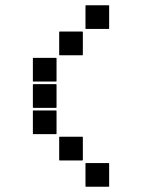

<svg xmlns="http://www.w3.org/2000/svg" viewBox="-20 -715 640 730"><path d="M307 -695H393Q395 -695 395 -693V-607Q395 -605 393 -605H307Q305 -605 305 -607V-693Q305 -695 307 -695ZM207 -595H293Q295 -595 295 -593V-507Q295 -505 293 -505H207Q205 -505 205 -507V-593Q205 -595 207 -595ZM107 -495H193Q195 -495 195 -493V-407Q195 -405 193 -405H107Q105 -405 105 -407V-493Q105 -495 107 -495ZM107 -395H193Q195 -395 195 -393V-307Q195 -305 193 -305H107Q105 -305 105 -307V-393Q105 -395 107 -395ZM107 -295H193Q195 -295 195 -293V-207Q195 -205 193 -205H107Q105 -205 105 -207V-293Q105 -295 107 -295ZM207 -195H293Q295 -195 295 -193V-107Q295 -105 293 -105H207Q205 -105 205 -107V-193Q205 -195 207 -195ZM307 -95H393Q395 -95 395 -93V-7Q395 -5 393 -5H307Q305 -5 305 -7V-93Q305 -95 307 -95Z"/></svg>

Font: Pixel Panel Black
Style: Regular
Weight: 900
Monospace: yes
Designer: Óliver Lalan
Foundry: Óliver Lalan
Version: Version 1.000; ttfautohint (v1.8.4.7-5d5b-dirty);gftools[0.9